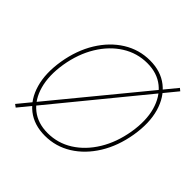

<svg xmlns="http://www.w3.org/2000/svg" viewBox="-188 -925 1123 1123"><g transform="rotate(45 373.5 -363.5)"><path d="M89.4 16.6 71.8 3.9 687 -744.1 702.6 -731.4ZM326.7 12.7Q236.8 12.7 176.8 -34.4Q116.7 -81.5 92.8 -165.8Q68.8 -250 86.9 -360.4Q105.5 -471.7 157.2 -555.9Q209 -640.1 284.7 -687.3Q360.4 -734.4 450.2 -734.4Q539.6 -734.4 599.6 -687.3Q659.7 -640.1 683.8 -555.9Q708 -471.7 689.5 -360.4Q670.9 -249.5 618.9 -165.3Q566.9 -81.1 491.5 -34.2Q416 12.7 326.7 12.7ZM326.7 -9.8Q410.6 -9.8 481.4 -54.4Q552.2 -99.1 601.1 -179.2Q649.9 -259.3 667.5 -364.3Q684.6 -467.8 662.8 -545.9Q641.1 -624 586.4 -668Q531.7 -711.9 450.2 -711.9Q366.2 -711.9 295.2 -667.2Q224.1 -622.6 175.3 -542.5Q126.5 -462.4 108.9 -356.9Q92.3 -253.9 114 -175.5Q135.7 -97.2 190.4 -53.5Q245.1 -9.8 326.7 -9.8Z"/></g></svg>

Font: Inter Tight Thin
Style: Italic
Weight: 250
Italic angle: -9.39999°
Designer: Rasmus Andersson
Foundry: rsms
Version: Version 3.004